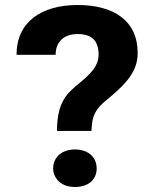

<svg xmlns="http://www.w3.org/2000/svg" viewBox="-20 -741 621 767"><path d="M290.2 -721C146 -721 46 -653.8 46 -522H202.2C202.2 -573.3 234.8 -605 290.2 -605C348.1 -605 373.8 -576.9 373.8 -523C373.8 -511 371.8 -500 367.8 -490C346.5 -437.4 286.5 -407.4 251.2 -366.5C220 -330.4 207.7 -282.4 207.7 -218H345.2C345.9 -230.7 347 -242.3 348.5 -253C353.5 -289.6 373.4 -314.2 398 -335C431.2 -362.7 464.1 -389.4 489.8 -422C512.1 -450.2 530 -482.9 530 -529C530 -658.9 433.8 -721 290.2 -721ZM366.1 -68C366.1 -114.7 330.9 -144 279.2 -144C228.4 -144 192.3 -113.7 192.3 -68C192.3 -57.3 194.5 -47.5 198.9 -38.5C211.8 -12.1 237.5 6 279.2 6C330.9 6 366.1 -21.5 366.1 -68Z"/></svg>

Font: Asimov
Style: Wid
Weight: 500
Designer: Google
Version: Version 2.000980; 2014